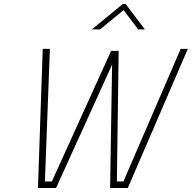

<svg xmlns="http://www.w3.org/2000/svg" viewBox="-20 -946 965 966"><path d="M442 -798 598 -926H612L709 -798H675L602 -895L483 -798ZM195 -700H231L206 -33H241L539 -690H577L568 -33H601L889 -700H925L623 0H534L544 -621L262 0H171Z"/></svg>

Font: Titillium Web ExtraLight
Style: Italic
Weight: 275
Italic angle: -13°
Version: Version 1.002;PS 57.000;hotconv 1.0.70;makeotf.lib2.5.55311